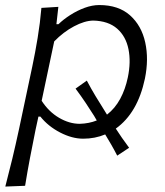

<svg xmlns="http://www.w3.org/2000/svg" viewBox="-34 -526 639 742"><path d="M-13.5 195Q1 139.5 13.8 86.5Q26.5 33.5 39.5 -27L91 -270Q102 -322 111.5 -379.5Q121 -437 126 -495.5L191.5 -499.5L184 -432.5H192Q211 -451 237.5 -468Q264 -485 293.2 -495.8Q322.5 -506.5 349.5 -506.5Q424 -506.5 468.5 -466.8Q513 -427 527.2 -362.2Q541.5 -297.5 526 -222Q498 -89.5 413.5 -29Q424.5 -12 437.2 6.5Q450 25 465 45L419 75.5Q407.5 53 395.5 32.2Q383.5 11.5 372.5 -6.5Q333 10 287.5 10Q244.5 10 198.2 -14Q152 -38 122 -75.5H114.5L103.5 -25Q91.5 33.5 81.8 85Q72 136.5 63 192ZM274 -47.5Q310 -48.5 340 -60.5L329.5 -78.5Q315 -101.5 297 -128.5Q279 -155.5 258 -183.5L301.5 -214.5Q319 -181.5 335.5 -154.2Q352 -127 367.5 -102.5L379.5 -83Q410.5 -107 430.5 -144Q450.5 -181 460 -227Q472.5 -286.5 462.5 -336Q452.5 -385.5 418.8 -415.2Q385 -445 326.5 -446.5Q293 -446 252 -424.2Q211 -402.5 175.5 -366L127 -136.5Q154.5 -94 194.2 -70.8Q234 -47.5 274 -47.5Z"/></svg>

Font: Commissioner Flair Light
Style: Italic
Weight: 300
Italic angle: -12°
Designer: Kostas Bartsokas
Foundry: Kostas Bartsokas
Version: Version 1.000; ttfautohint (v1.8.3)